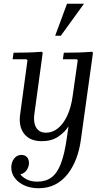

<svg xmlns="http://www.w3.org/2000/svg" viewBox="-20 -740 562 1020"><path d="M185 260Q143 260 110.5 245.5Q78 231 59 206Q40 181 40 150Q40 122 55 102.5Q70 83 94 83Q113 83 123.5 95Q134 107 134 126Q134 146 121.5 164Q109 182 88 186Q100 202 123 213.5Q146 225 178 225Q223 225 253.5 202.5Q284 180 303.5 129Q323 78 335 -7L344 -69Q324 -37 288.5 -13.5Q253 10 202 10Q139 10 108.5 -29Q78 -68 87 -132L126 -420L121 -425H47L52 -460Q91 -460 126.5 -461Q162 -462 202 -465L207 -460L162 -130Q159 -107 163.5 -85Q168 -63 183 -49Q198 -35 224 -35Q259 -35 288 -58.5Q317 -82 337.5 -126Q358 -170 366 -230L393 -420L388 -425H314L319 -460Q358 -460 393.5 -461Q429 -462 469 -465L474 -460L410 0Q403 54 385.5 101Q368 148 340 184Q312 220 273.5 240Q235 260 185 260ZM426 -720 303 -550H273L336 -720Z"/></svg>

Font: Brygada 1918
Style: Italic
Weight: 400
Italic angle: -8°
Designer: Mateusz Machalski | Borys Kosmynka | Przemek Hoffer
Foundry: NIEPODLEGLA 2018
Version: Version 3.006